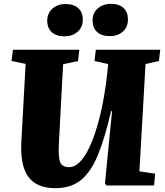

<svg xmlns="http://www.w3.org/2000/svg" viewBox="-20 -970 864 1004"><path d="M709 -74 791 -62 786 0H536L529 -12L566 -389H561Q529 -251 493 -162Q457 -73 404.5 -29.5Q352 14 271 14Q170 14 127 -47Q84 -108 92 -236L114 -636L40 -651L48 -710H395L388 -651L310 -634L288 -222Q284 -148 294.5 -122Q305 -96 341 -96Q376 -96 407 -133.5Q438 -171 463.5 -236.5Q489 -302 508 -386Q527 -470 538 -563L546 -635L474 -651L481 -710H818L811 -651L741 -635ZM464 -863Q464 -902 491.5 -926Q519 -950 560 -950Q602 -950 625.5 -928.5Q649 -907 649 -868Q649 -828 622 -804.5Q595 -781 555 -781Q512 -781 488 -802.5Q464 -824 464 -863ZM227 -862Q227 -901 254.5 -925Q282 -949 322 -949Q365 -949 389 -927.5Q413 -906 413 -867Q413 -827 385.5 -803.5Q358 -780 317 -780Q275 -780 251 -801.5Q227 -823 227 -862Z"/></svg>

Font: Literata 36pt ExtraBold
Style: Italic
Weight: 800
Italic angle: -2°
Designer: Latin by Veronika Burian and Jose Scaglione. Greek by Irene Vlachou. Cyrillic by Vera Evstafieva
Foundry: TypeTogether
Version: Version 3.002